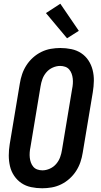

<svg xmlns="http://www.w3.org/2000/svg" viewBox="-20 -1000 540 1028"><path d="M206 8Q176 8 147 2Q118 -4 95 -19.5Q72 -35 56 -58.5Q40 -82 33.5 -110Q27 -138 27 -167.5Q27 -197 32 -228L86 -552Q90 -578 98.5 -603Q107 -628 121.5 -650.5Q136 -673 156.5 -691.5Q177 -710 201.5 -722Q226 -734 252 -738.5Q278 -743 303 -743Q333 -743 362 -737Q391 -731 414.5 -715.5Q438 -700 453.5 -676.5Q469 -653 476 -625Q483 -597 482.5 -567.5Q482 -538 477 -507L423 -183Q419 -157 410.5 -132Q402 -107 387.5 -84.5Q373 -62 352.5 -43.5Q332 -25 307.5 -13Q283 -1 257 3.5Q231 8 206 8ZM207 -88Q227 -88 247 -97Q267 -106 281 -122.5Q295 -139 302 -158.5Q309 -178 312 -198L366 -523Q369 -537 370 -551.5Q371 -566 369.5 -579.5Q368 -593 363.5 -605.5Q359 -618 350.5 -628Q342 -638 329 -642.5Q316 -647 302 -647Q282 -647 262 -638Q242 -629 228 -612.5Q214 -596 207 -576.5Q200 -557 197 -537L143 -212Q140 -198 139 -183.5Q138 -169 139.5 -155.5Q141 -142 145.5 -129.5Q150 -117 158.5 -107Q167 -97 180 -92.5Q193 -88 207 -88ZM339 -795 226 -930 303 -980 402 -835Z"/></svg>

Font: Iosevka SS18
Style: Bold Italic
Weight: 700
Italic angle: -9°
Monospace: yes
Designer: Belleve Invis
Foundry: Belleve Invis
Version: Version 25.1.1; ttfautohint (v1.8.4)